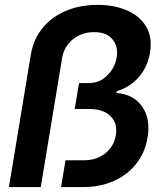

<svg xmlns="http://www.w3.org/2000/svg" viewBox="-20 -757 658 777"><path d="M16.1 0 105 -537.1Q115.7 -599.1 152.6 -644Q189.5 -689 246.8 -713.1Q304.2 -737.3 375.5 -737.3Q442.4 -737.3 494.1 -714.8Q545.9 -692.4 571.5 -649.2Q597.2 -606 586.9 -543.5Q577.1 -485.4 541 -444.3Q504.9 -403.3 452.6 -388.2L451.2 -380.9Q521 -375 555.4 -325.7Q589.8 -276.4 577.1 -200.2Q566.9 -138.7 531 -93.8Q495.1 -48.8 439.9 -24.4Q384.8 0 317.9 0H227.1L245.1 -108.4H319.8Q371.1 -108.4 406.2 -136.5Q441.4 -164.6 448.7 -210Q456.5 -257.3 427.7 -286.6Q398.9 -315.9 341.3 -315.9H282.2L299.8 -420.9H339.8Q383.8 -420.9 414.6 -452.1Q445.3 -483.4 452.1 -524.4Q459.5 -567.9 435.5 -597.4Q411.6 -627 360.8 -627Q311.5 -627 275.4 -598.1Q239.3 -569.3 231.4 -522.5L145 0Z"/></svg>

Font: Inter Display Semi Bold
Style: Italic
Weight: 600
Italic angle: -9.39999°
Designer: Rasmus Andersson
Foundry: rsms
Version: Version 4.000;git-4fc901f